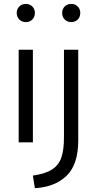

<svg xmlns="http://www.w3.org/2000/svg" viewBox="-20 -731 499 986"><path d="M112.8 -617.6Q99.7 -617.6 88.8 -623.6Q78 -629.6 72 -640.5Q65.9 -651.4 65.9 -664.6Q65.9 -677.6 72 -688.2Q78 -698.9 88.8 -704.9Q99.7 -710.9 112.8 -710.9Q126 -710.9 136.5 -704.9Q147.1 -698.9 153.1 -688.2Q159.2 -677.6 159.2 -664.5Q159.2 -651.4 153.2 -640.5Q147.2 -629.6 136.6 -623.6Q126 -617.6 112.8 -617.6ZM75.9 -475.6H148.9V0H75.9ZM345.9 -617.6Q332.8 -617.6 322 -623.6Q311.2 -629.6 305.1 -640.5Q299.1 -651.4 299.1 -664.6Q299.1 -677.6 305.1 -688.2Q311.2 -698.9 322 -704.9Q332.8 -710.9 345.9 -710.9Q359.1 -710.9 369.7 -704.9Q380.2 -698.9 386.3 -688.2Q392.3 -677.6 392.3 -664.5Q392.3 -651.4 386.4 -640.5Q380.4 -629.6 369.8 -623.6Q359.2 -617.6 345.9 -617.6ZM148.8 170.7Q213 161.6 247.3 139.3Q281.6 117.1 295.2 77.6Q308.8 38.2 308.5 -28.3V-475.6H381.8V-9.8Q381.8 113.8 322 171.6Q262.2 229.5 159.1 235.4Z"/></svg>

Font: DavidDev Light
Style: Regular
Weight: 300
Designer: David.dev
Foundry: David.dev
Version: Version 1.001;FEAKit 1.0